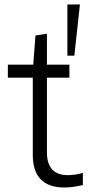

<svg xmlns="http://www.w3.org/2000/svg" viewBox="-20 -828 394 855"><path d="M267 7Q126 7 126 -139V-482H15V-540H128L138 -670L189 -678V-540H289V-482H189V-150Q189 -48 282 -48Q296 -48 314 -50.5Q332 -53 349 -58V-4Q303 7 267 7ZM280 -808H336L311 -580H280Z"/></svg>

Font: Encode Sans Narrow
Style: Light
Weight: 300
Designer: Pablo Impallari, Andres Torresi
Foundry: Pablo Impallari, Andres Torresi
Version: Version 1.000; ttfautohint (v1.00) -l 8 -r 50 -G 200 -x 14 -